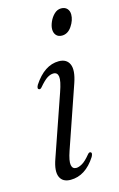

<svg xmlns="http://www.w3.org/2000/svg" viewBox="-103 -673 450 727"><g transform="rotate(-15 122.5 -310.0)"><path d="M191 -528Q176.5 -528 168.5 -537Q160.5 -546 160.5 -560.5Q160.5 -573.5 167.5 -589.5Q174.5 -605.5 186.5 -617Q198.5 -628.5 213.5 -628.5Q228.5 -628.5 236.8 -619.5Q245 -610.5 245 -596.5Q245 -574 229.5 -551Q214 -528 191 -528ZM105.5 -100Q92.5 -62 95.5 -46Q98.5 -30 113.5 -30Q123.5 -30 137 -37.8Q150.5 -45.5 169 -68Q175 -75.5 180 -73.5Q188.5 -70.5 180 -55Q139.5 8 81.5 8Q50 8 39.8 -15.5Q29.5 -39 45.5 -84L128 -322.5Q142.5 -364 140 -381Q137.5 -398 121.5 -398Q110 -398 97.2 -390Q84.5 -382 65 -359Q59 -352 54 -354.5Q46 -357.5 54 -372Q97 -437.5 153 -437.5Q184 -437.5 194.5 -413.5Q205 -389.5 189 -342.5Z"/></g></svg>

Font: Fraunces 144pt Soft Light
Style: Italic
Weight: 300
Italic angle: -16°
Version: Version 1.000;[b76b70a41]